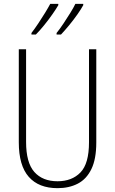

<svg xmlns="http://www.w3.org/2000/svg" viewBox="-20 -971 600 1001"><path d="M482 -228Q482 -142 456.5 -89.5Q431 -37 385.5 -13.5Q340 10 280 10Q182 10 130 -49Q78 -108 78 -229V-714H116V-231Q116 -123 159 -74.5Q202 -26 280 -26Q355 -26 399.5 -72Q444 -118 444 -229V-714H482ZM414 -944Q404 -925 384 -896.5Q364 -868 340.5 -839.5Q317 -811 298 -791H275V-799Q292 -820 311 -848.5Q330 -877 347 -904.5Q364 -932 373 -951H414ZM284 -944Q273 -925 253.5 -897Q234 -869 210.5 -840Q187 -811 167 -791H144V-799Q161 -821 180 -849.5Q199 -878 215.5 -905Q232 -932 242 -951H284Z"/></svg>

Font: Noto Sans Khmer UI Condensed ExtraLight
Style: Regular
Weight: 200
Width: 3
Designer: Danh Hong and the Monotype Design Team
Foundry: Monotype Imaging Inc.
Version: Version 2.002; ttfautohint (v1.8.4.7-5d5b)